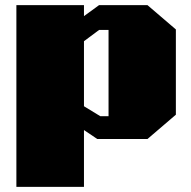

<svg xmlns="http://www.w3.org/2000/svg" viewBox="-20 -543 746 750"><path d="M44 187V-523H308V-480L367 -523H556L667 -428V-95L556 0H360L308 -35V187ZM372 -89H404V-426H367L308 -382V-128Z"/></svg>

Font: Tomorrow ExtraBold
Style: Regular
Weight: 800
Designer: Tony de Marco, Monica Rizzolli
Foundry: Just in Type
Version: Version 2.002